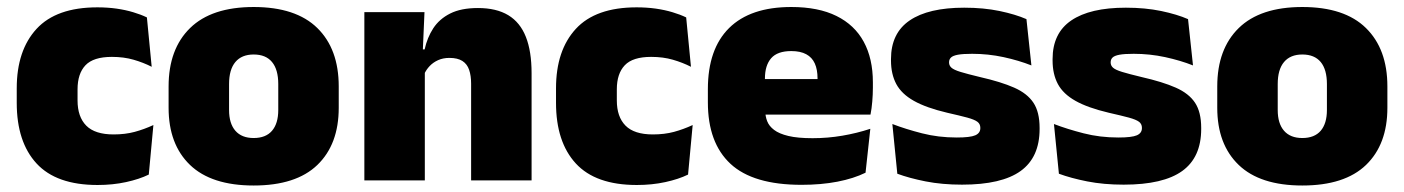

<svg xmlns="http://www.w3.org/2000/svg" viewBox="-20 -528 4110 562"><path d="M265.5 13.5Q145 13.5 87 -49.5Q29 -112.5 29 -227V-269.5Q29 -380.5 87 -443.5Q145 -506.5 265 -506.5Q294.5 -506.5 321 -502.8Q347.5 -499 370 -492.2Q392.5 -485.5 410 -477L424 -332.5Q399.5 -345 371 -353.2Q342.5 -361.5 307.5 -361.5Q253.5 -361.5 230.2 -337Q207 -312.5 207 -266.5V-234Q207 -186 232.5 -160.2Q258 -134.5 312.5 -134.5Q346.5 -134.5 374.2 -142Q402 -149.5 429 -162L415.5 -17Q388 -3.5 349 5Q310 13.5 265.5 13.5Z M722.5 15Q599 15 536.2 -45.2Q473.5 -105.5 473.5 -212.5V-275Q473.5 -384.5 536.5 -446Q599.5 -507.5 722.5 -507.5Q846 -507.5 908.8 -446Q971.5 -384.5 971.5 -275V-212.5Q971.5 -105.5 909 -45.2Q846.5 15 722.5 15ZM722.5 -124Q758 -124 776.2 -145.2Q794.5 -166.5 794.5 -206V-282Q794.5 -324.5 776.2 -346.5Q758 -368.5 722.5 -368.5Q687.5 -368.5 669 -346.5Q650.5 -324.5 650.5 -282V-206Q650.5 -166.5 669 -145.2Q687.5 -124 722.5 -124Z M1359 0V-283Q1359 -306.5 1353.2 -323.5Q1347.5 -340.5 1333.5 -349.5Q1319.5 -358.5 1295.5 -358.5Q1277 -358.5 1262.5 -352Q1248 -345.5 1237.8 -334.8Q1227.5 -324 1221.5 -310.5L1194.5 -383.5H1223Q1230.5 -418 1248.2 -445.2Q1266 -472.5 1297.8 -488.5Q1329.5 -504.5 1379 -504.5Q1433 -504.5 1467.8 -483.5Q1502.5 -462.5 1519.2 -420.2Q1536 -378 1536 -313.5V0ZM1046.5 0V-492.5H1222.5L1217 -366L1223.5 -348V0Z M1844 13.5Q1723.5 13.5 1665.5 -49.5Q1607.5 -112.5 1607.5 -227V-269.5Q1607.5 -380.5 1665.5 -443.5Q1723.5 -506.5 1843.5 -506.5Q1873 -506.5 1899.5 -502.8Q1926 -499 1948.5 -492.2Q1971 -485.5 1988.5 -477L2002.5 -332.5Q1978 -345 1949.5 -353.2Q1921 -361.5 1886 -361.5Q1832 -361.5 1808.8 -337Q1785.5 -312.5 1785.5 -266.5V-234Q1785.5 -186 1811 -160.2Q1836.5 -134.5 1891 -134.5Q1925 -134.5 1952.8 -142Q1980.5 -149.5 2007.5 -162L1994 -17Q1966.5 -3.5 1927.5 5Q1888.5 13.5 1844 13.5Z M2326 13Q2184.5 13 2118.2 -48.5Q2052 -110 2052 -228.5V-267Q2052 -384.5 2114.2 -446Q2176.5 -507.5 2296 -507.5Q2375.5 -507.5 2428.5 -481.2Q2481.5 -455 2508.2 -405.8Q2535 -356.5 2535 -287V-271.5Q2535 -251.5 2533.2 -230.8Q2531.5 -210 2528 -192.5H2369.5Q2371.5 -223 2372.2 -250Q2373 -277 2373 -298.5Q2373 -324.5 2365 -342.2Q2357 -360 2340 -369.2Q2323 -378.5 2296 -378.5Q2255.5 -378.5 2237.2 -357.5Q2219 -336.5 2219 -298V-253.5L2220 -234.5V-203.5Q2220 -188 2225.5 -173.5Q2231 -159 2245.8 -147.8Q2260.5 -136.5 2287.8 -130Q2315 -123.5 2358.5 -123.5Q2403 -123.5 2445.5 -130.8Q2488 -138 2527.5 -151L2513.5 -22.5Q2479 -5.5 2431.2 3.8Q2383.5 13 2326 13ZM2145.5 -192.5V-296.5H2492.5V-192.5Z M2796 12.5Q2737.5 12.5 2689.5 3Q2641.5 -6.5 2606.5 -19.5L2592 -165Q2631 -150 2678.8 -137.8Q2726.5 -125.5 2780.5 -125.5Q2820 -125.5 2834.8 -132Q2849.5 -138.5 2849.5 -153V-154Q2849.5 -165 2841 -171.5Q2832.5 -178 2811.2 -183.8Q2790 -189.5 2752.5 -198Q2691 -212.5 2655 -232.8Q2619 -253 2603.5 -282Q2588 -311 2588 -351V-355Q2588 -431 2642.8 -468.2Q2697.5 -505.5 2802.5 -505.5Q2859 -505.5 2905.8 -495.8Q2952.5 -486 2984.5 -472L2999 -336.5Q2962.5 -351 2917.5 -360.8Q2872.5 -370.5 2825.5 -370.5Q2798.5 -370.5 2783.8 -367.8Q2769 -365 2763.5 -359.5Q2758 -354 2758 -346V-345Q2758 -336 2765 -329.8Q2772 -323.5 2791.5 -317.5Q2811 -311.5 2848.5 -302.5Q2910 -288.5 2948.5 -271.5Q2987 -254.5 3005 -227.2Q3023 -200 3023 -153.5V-150.5Q3023 -67.5 2967.5 -27.5Q2912 12.5 2796 12.5Z M3269 12.5Q3210.5 12.5 3162.5 3Q3114.5 -6.5 3079.5 -19.5L3065 -165Q3104 -150 3151.8 -137.8Q3199.5 -125.5 3253.5 -125.5Q3293 -125.5 3307.8 -132Q3322.5 -138.5 3322.5 -153V-154Q3322.5 -165 3314 -171.5Q3305.5 -178 3284.2 -183.8Q3263 -189.5 3225.5 -198Q3164 -212.5 3128 -232.8Q3092 -253 3076.5 -282Q3061 -311 3061 -351V-355Q3061 -431 3115.8 -468.2Q3170.5 -505.5 3275.5 -505.5Q3332 -505.5 3378.8 -495.8Q3425.5 -486 3457.5 -472L3472 -336.5Q3435.5 -351 3390.5 -360.8Q3345.5 -370.5 3298.5 -370.5Q3271.5 -370.5 3256.8 -367.8Q3242 -365 3236.5 -359.5Q3231 -354 3231 -346V-345Q3231 -336 3238 -329.8Q3245 -323.5 3264.5 -317.5Q3284 -311.5 3321.5 -302.5Q3383 -288.5 3421.5 -271.5Q3460 -254.5 3478 -227.2Q3496 -200 3496 -153.5V-150.5Q3496 -67.5 3440.5 -27.5Q3385 12.5 3269 12.5Z M3792 15Q3668.5 15 3605.8 -45.2Q3543 -105.5 3543 -212.5V-275Q3543 -384.5 3606 -446Q3669 -507.5 3792 -507.5Q3915.5 -507.5 3978.2 -446Q4041 -384.5 4041 -275V-212.5Q4041 -105.5 3978.5 -45.2Q3916 15 3792 15ZM3792 -124Q3827.5 -124 3845.8 -145.2Q3864 -166.5 3864 -206V-282Q3864 -324.5 3845.8 -346.5Q3827.5 -368.5 3792 -368.5Q3757 -368.5 3738.5 -346.5Q3720 -324.5 3720 -282V-206Q3720 -166.5 3738.5 -145.2Q3757 -124 3792 -124Z"/></svg>

Font: Anek Latin Medium ExtraBold
Style: Regular
Weight: 800
Version: Version 1.003